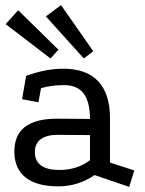

<svg xmlns="http://www.w3.org/2000/svg" viewBox="-20 -712 565 749"><path d="M349 -29Q284 15 208 15Q124 15 80.5 -19Q37 -53 36 -118Q34 -249 202 -249L331 -248Q331 -315 306 -347.5Q281 -380 230 -380Q206 -380 183 -377Q160 -374 140 -368L130 -313L66 -325L82 -416Q120 -430 156.5 -437Q193 -444 227 -444Q317 -444 363 -395Q409 -346 409 -252V-78L504 -47L484 17ZM205 -186Q162 -186 139 -169Q116 -152 116 -119Q116 -49 212 -49Q281 -49 331 -87V-185ZM218 -692 344 -512 307 -484 159 -648ZM51 -672 208 -518 177 -484 2 -618Z"/></svg>

Font: Podkova VF Beta
Style: Regular
Weight: 400
Designer: Ilya Yudin
Foundry: Cyreal (www.cyreal.org)
Version: Version 2.100